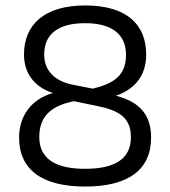

<svg xmlns="http://www.w3.org/2000/svg" viewBox="-20 -674 624 704"><path d="M292 -654C142 -654 68 -583 68 -474C68 -413 99 -357 174 -333C93 -310 50 -247 50 -170C50 -51 135 10 292 10C450 10 534 -51 534 -170C534 -250 495 -300 405 -323C487 -351 516 -410 516 -474C516 -583 446 -654 292 -654ZM320 -349 244 -364C180 -377 142 -416 142 -474C142 -551 196 -589 292 -589C389 -589 442 -549 442 -473C442 -401 403 -369 320 -349ZM292 -55C183 -55 124 -92 124 -172C124 -252 173 -287 251 -303L338 -285C417 -269 460 -242 460 -171C460 -92 402 -55 292 -55Z"/></svg>

Font: Kanit Light
Style: Regular
Weight: 300
Designer: Katatrad Team
Foundry: CadsonDemak
Version: Version 1.000;PS 001.000;hotconv 1.0.88;makeotf.lib2.5.64775